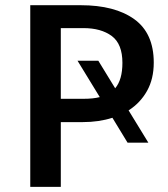

<svg xmlns="http://www.w3.org/2000/svg" viewBox="-20 -728 655 748"><path d="M579 -484.1Q579 -420.5 552.8 -373.8Q526.7 -327.2 481 -297.9L557.9 -172.3H476.9L417.9 -269.2Q365.6 -252.3 302.6 -252.3H216.9V0H97.9V-707.7H294.4Q427.7 -707.7 503.3 -653.1Q579 -598.5 579 -484.1ZM282.1 -491.3H363.1L428.7 -384.1Q456.9 -417.4 456.9 -483.1Q456.9 -556.9 415.4 -587.7Q373.8 -618.5 305.1 -618.5H216.9V-343.1H306.7Q342.6 -343.1 368.7 -349.7Z"/></svg>

Font: Fira Code Medium
Style: Regular
Weight: 500
Designer: Carrois Corporate, Edenspiekermann AG, Nikita Prokopov
Foundry: Carrois Corporate, Edenspiekermann AG, Nikita Prokopov
Version: Version 6.002